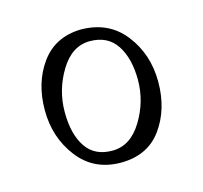

<svg xmlns="http://www.w3.org/2000/svg" viewBox="-66 -597 551 522"><g transform="rotate(-15 209.0 -336.0)"><path d="M201 -525Q280 -525 324.5 -468Q369 -411 369 -333.5Q369 -256 329.5 -201.5Q290 -147 214.5 -147Q139 -147 95 -204Q51 -261 51 -338Q51 -415 90 -469Q129 -523 201 -525ZM201.5 -184.5Q252 -185 284.5 -238.5Q317 -292 317 -352.5Q317 -413 292.5 -450.5Q268 -488 217.5 -488Q167 -488 134.5 -434.5Q102 -381 102 -319Q102 -257 126.5 -220.5Q151 -184 201.5 -184.5Z"/></g></svg>

Font: Laila Light
Style: Regular
Weight: 300
Designer: Hitesh Malaviya
Foundry: Indian Type Foundry
Version: Version 1.302;PS 1.0;hotconv 1.0.78;makeotf.lib2.5.61930; tt